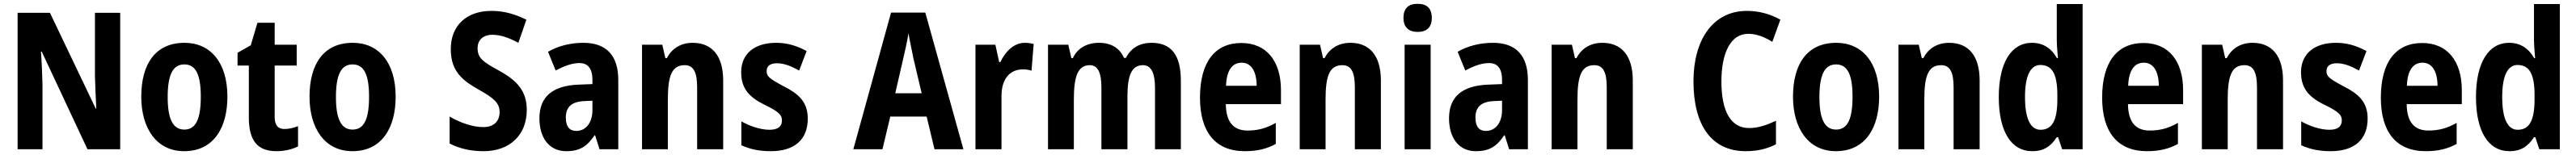

<svg xmlns="http://www.w3.org/2000/svg" viewBox="-20 -781 13456 811"><path d="M608 0V-714H476V-385C477 -337 480 -279 483 -213H480L241 -714H72V0H202V-333C201 -382 199 -441 194 -511H198L437 0Z M1168 -275C1168 -456 1078 -557 944 -557C791 -557 718 -445 718 -275C718 -112 796 10 942 10C1097 10 1168 -114 1168 -275ZM856 -273C856 -388 882 -444 943 -444C1004 -444 1029 -388 1029 -275C1029 -160 1004 -103 943 -103C882 -103 856 -161 856 -273Z M1466 -106C1432 -106 1415 -126 1415 -169V-438H1530V-547H1415V-662H1325L1290 -544L1221 -505V-438H1280V-165C1280 -41 1329 10 1424 10C1468 10 1507 0 1537 -15V-121C1512 -111 1488 -106 1466 -106Z M2047 -275C2047 -456 1957 -557 1823 -557C1670 -557 1597 -445 1597 -275C1597 -112 1675 10 1821 10C1976 10 2047 -114 2047 -275ZM1735 -273C1735 -388 1761 -444 1822 -444C1883 -444 1908 -388 1908 -275C1908 -160 1883 -103 1822 -103C1761 -103 1735 -161 1735 -273Z M2732 -206C2732 -305 2681 -360 2586 -412C2502 -458 2475 -478 2475 -529C2475 -570 2502 -599 2552 -599C2593 -599 2636 -585 2688 -557L2730 -678C2671 -707 2613 -724 2550 -724C2416 -725 2334 -646 2335 -522C2335 -404 2403 -356 2481 -312C2561 -267 2590 -242 2590 -194C2590 -150 2563 -116 2505 -116C2450 -116 2386 -138 2329 -171V-30C2384 -2 2442 10 2506 10C2646 10 2732 -77 2732 -206Z M3028 -557C2959 -557 2894 -540 2843 -510L2883 -412C2929 -437 2970 -451 3007 -451C3052 -451 3075 -422 3075 -363V-341L2999 -338C2868 -332 2798 -276 2798 -162C2798 -65 2845 10 2938 10C3010 10 3048 -16 3086 -73H3089L3112 0H3210V-363C3210 -492 3146 -557 3028 -557ZM3031 -252 3075 -254V-205C3075 -137 3039 -96 2991 -96C2956 -96 2936 -117 2936 -166C2936 -219 2964 -249 3031 -252Z M3599 -557C3540 -557 3491 -530 3464 -477H3456L3440 -547H3334V0H3469V-261C3469 -387 3491 -440 3557 -440C3605 -440 3622 -400 3622 -323V0H3758V-360C3758 -491 3698 -557 3599 -557Z M4200 -161C4200 -249 4150 -291 4075 -329C3999 -370 3985 -381 3985 -409C3985 -435 4003 -450 4039 -450C4079 -450 4117 -433 4155 -412L4194 -514C4142 -542 4092 -557 4035 -557C3922 -557 3852 -500 3852 -403C3852 -319 3893 -273 3972 -234C4053 -195 4065 -178 4065 -151C4065 -119 4044 -102 4000 -102C3952 -102 3895 -122 3853 -146V-21C3899 0 3947 10 4007 10C4130 10 4200 -50 4200 -161Z M4862 0H5013L4814 -715H4635L4438 0H4590L4631 -171H4821ZM4752 -475 4795 -293H4657L4699 -476C4708 -515 4721 -571 4726 -607C4732 -570 4744 -518 4752 -475Z M5334 -557C5275 -557 5231 -509 5206 -456H5200L5180 -547H5076V0H5212V-279C5212 -369 5257 -418 5323 -418C5340 -418 5356 -416 5369 -411L5380 -551C5364 -555 5348 -557 5334 -557Z M5996 -557C5935 -557 5889 -531 5862 -478H5852C5831 -526 5789 -557 5721 -557C5660 -557 5609 -530 5585 -477H5577L5561 -547H5455V0H5590V-260C5590 -377 5609 -440 5673 -440C5715 -440 5734 -402 5734 -322V0H5870V-276C5870 -385 5891 -440 5951 -440C5993 -440 6014 -401 6014 -321V0H6149V-359C6149 -494 6098 -557 5996 -557Z M6465 -556C6327 -556 6249 -456 6249 -270C6249 -92 6328 10 6483 10C6548 10 6598 -2 6645 -28V-138C6594 -109 6550 -98 6497 -98C6423 -98 6385 -144 6384 -236H6672V-309C6672 -462 6596 -556 6465 -556ZM6467 -453C6518 -453 6545 -405 6545 -332H6385C6388 -417 6420 -453 6467 -453Z M7035 -557C6976 -557 6927 -530 6900 -477H6892L6876 -547H6770V0H6905V-261C6905 -387 6927 -440 6993 -440C7041 -440 7058 -400 7058 -323V0H7194V-360C7194 -491 7134 -557 7035 -557Z M7386 -761C7339 -761 7312 -739 7312 -687C7312 -637 7341 -614 7386 -614C7432 -614 7460 -637 7460 -687C7460 -738 7434 -761 7386 -761ZM7454 -547H7318V0H7454Z M7780 -557C7711 -557 7646 -540 7595 -510L7635 -412C7681 -437 7722 -451 7759 -451C7804 -451 7827 -422 7827 -363V-341L7751 -338C7620 -332 7550 -276 7550 -162C7550 -65 7597 10 7690 10C7762 10 7800 -16 7838 -73H7841L7864 0H7962V-363C7962 -492 7898 -557 7780 -557ZM7783 -252 7827 -254V-205C7827 -137 7791 -96 7743 -96C7708 -96 7688 -117 7688 -166C7688 -219 7716 -249 7783 -252Z M8351 -557C8292 -557 8243 -530 8216 -477H8208L8192 -547H8086V0H8221V-261C8221 -387 8243 -440 8309 -440C8357 -440 8374 -400 8374 -323V0H8510V-360C8510 -491 8450 -557 8351 -557Z M9113 -604C9158 -604 9199 -587 9239 -562L9281 -678C9226 -709 9167 -724 9106 -724C8927 -724 8827 -570 8827 -356C8827 -126 8921 10 9100 10C9161 10 9211 -2 9258 -26V-149C9210 -127 9166 -111 9118 -111C9022 -111 8973 -198 8973 -355C8973 -502 9020 -604 9113 -604Z M9797 -275C9797 -456 9707 -557 9573 -557C9420 -557 9347 -445 9347 -275C9347 -112 9425 10 9571 10C9726 10 9797 -114 9797 -275ZM9485 -273C9485 -388 9511 -444 9572 -444C9633 -444 9658 -388 9658 -275C9658 -160 9633 -103 9572 -103C9511 -103 9485 -161 9485 -273Z M10163 -557C10104 -557 10055 -530 10028 -477H10020L10004 -547H9898V0H10033V-261C10033 -387 10055 -440 10121 -440C10169 -440 10186 -400 10186 -323V0H10322V-360C10322 -491 10262 -557 10163 -557Z M10597 10C10658 10 10694 -16 10725 -63H10732L10753 0H10860V-760H10725V-575C10725 -547 10728 -512 10731 -477H10726C10697 -528 10654 -557 10595 -557C10488 -557 10422 -454 10422 -273C10422 -93 10487 10 10597 10ZM10640 -102C10588 -102 10559 -159 10559 -274C10559 -383 10587 -441 10639 -441C10703 -441 10728 -390 10728 -283V-256C10727 -151 10701 -102 10640 -102Z M11178 -556C11040 -556 10962 -456 10962 -270C10962 -92 11041 10 11196 10C11261 10 11311 -2 11358 -28V-138C11307 -109 11263 -98 11210 -98C11136 -98 11098 -144 11097 -236H11385V-309C11385 -462 11309 -556 11178 -556ZM11180 -453C11231 -453 11258 -405 11258 -332H11098C11101 -417 11133 -453 11180 -453Z M11748 -557C11689 -557 11640 -530 11613 -477H11605L11589 -547H11483V0H11618V-261C11618 -387 11640 -440 11706 -440C11754 -440 11771 -400 11771 -323V0H11907V-360C11907 -491 11847 -557 11748 -557Z M12349 -161C12349 -249 12299 -291 12224 -329C12148 -370 12134 -381 12134 -409C12134 -435 12152 -450 12188 -450C12228 -450 12266 -433 12304 -412L12343 -514C12291 -542 12241 -557 12184 -557C12071 -557 12001 -500 12001 -403C12001 -319 12042 -273 12121 -234C12202 -195 12214 -178 12214 -151C12214 -119 12193 -102 12149 -102C12101 -102 12044 -122 12002 -146V-21C12048 0 12096 10 12156 10C12279 10 12349 -50 12349 -161Z M12634 -556C12496 -556 12418 -456 12418 -270C12418 -92 12497 10 12652 10C12717 10 12767 -2 12814 -28V-138C12763 -109 12719 -98 12666 -98C12592 -98 12554 -144 12553 -236H12841V-309C12841 -462 12765 -556 12634 -556ZM12636 -453C12687 -453 12714 -405 12714 -332H12554C12557 -417 12589 -453 12636 -453Z M13090 10C13151 10 13187 -16 13218 -63H13225L13246 0H13353V-760H13218V-575C13218 -547 13221 -512 13224 -477H13219C13190 -528 13147 -557 13088 -557C12981 -557 12915 -454 12915 -273C12915 -93 12980 10 13090 10ZM13133 -102C13081 -102 13052 -159 13052 -274C13052 -383 13080 -441 13132 -441C13196 -441 13221 -390 13221 -283V-256C13220 -151 13194 -102 13133 -102Z"/></svg>

Font: Noto Sans Armenian Condensed
Style: Regular
Weight: 400
Width: 3
Designer: Monotype Design Team
Foundry: Monotype Imaging Inc.
Version: Version 2.008